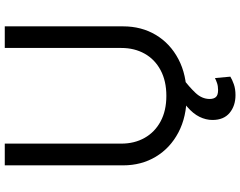

<svg xmlns="http://www.w3.org/2000/svg" viewBox="-118 -648 978 781"><g transform="rotate(-90 370.5 -258.0)"><path d="M565.4 -727.1H653.3V-245.6Q653.3 -170.9 618.4 -112.5Q583.5 -54.2 520 -20.8Q456.5 12.7 370.6 12.7Q285.2 12.7 221.7 -20.8Q158.2 -54.2 123 -112.8Q87.9 -171.4 87.9 -245.6V-727.1H176.3V-252.9Q176.3 -199.7 199.7 -158.2Q223.1 -116.7 266.6 -93.3Q310.1 -69.8 370.6 -69.8Q431.2 -69.8 475.1 -93.3Q519 -116.7 542.2 -158.2Q565.4 -199.7 565.4 -252.9ZM373.5 211.4Q330.1 211.4 301.3 187.5Q272.5 163.6 272.5 117.7Q272.5 91.3 285.2 65.2Q297.9 39.1 326.4 14.6Q355 -9.8 401.9 -31.2L439.9 -1.5Q408.2 22 383.1 48.3Q357.9 74.7 357.9 106.4Q357.9 122.6 365.7 131.6Q373.5 140.6 394.5 140.6Q410.6 140.6 423.1 136.2Q435.5 131.8 442.9 127.9L448.7 190.4Q437 197.8 418 204.6Q398.9 211.4 373.5 211.4Z"/></g></svg>

Font: Sahel VF Regular
Style: Regular
Weight: 400
Foundry: Saber Rastikerdar (saber.rastikerdar@gmail.com)
Version: Version 3.4.0